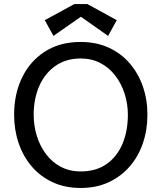

<svg xmlns="http://www.w3.org/2000/svg" viewBox="-20 -920 801 952"><path d="M380 12Q302 12 241 -16.5Q180 -45 137.5 -94.5Q95 -144 72.5 -210Q50 -276 50 -351Q50 -454 89.5 -535.5Q129 -617 203 -664.5Q277 -712 380 -712Q457 -712 518.5 -684Q580 -656 623 -606Q666 -556 688.5 -491Q711 -426 711 -351Q711 -276 688.5 -210Q666 -144 623 -94.5Q580 -45 519 -16.5Q458 12 380 12ZM380 -70Q457 -70 509 -107Q561 -144 587.5 -207.5Q614 -271 614 -351Q614 -405 598 -455Q582 -505 552 -544.5Q522 -584 478.5 -607Q435 -630 380 -630Q307 -630 254.5 -593Q202 -556 174.5 -493Q147 -430 147 -351Q147 -297 162.5 -246.5Q178 -196 208 -156Q238 -116 281.5 -93Q325 -70 380 -70ZM245 -742 202 -820 349 -900H413L559 -820L516 -742L381 -837Z"/></svg>

Font: ABeeZee
Style: Regular
Weight: 400
Designer: Anja Meiners
Foundry: Anja Meiners
Version: Version 1.003; ttfautohint (v1.8.3)